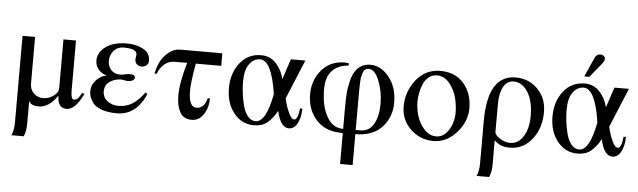

<svg xmlns="http://www.w3.org/2000/svg" viewBox="-52 -863 4258 1281"><g transform="rotate(5 2077.0 -222.5)"><path d="M501 -106 516 -99Q463 10 406 10Q345 10 345 -71H343Q287 10 218 10Q169 10 155 -18H153V131Q153 183 137 217H55Q71 180 71 132V-450H155V-138Q155 -97 181.5 -72.5Q208 -48 241 -48Q288 -48 322 -79Q336 -91 340.5 -101.5Q345 -112 345 -136V-450H429V-113Q429 -56 449 -56Q464 -56 474.5 -66Q485 -76 501 -106Z M921 -145 935 -136Q872 10 743 10Q682 10 641 -4.5Q600 -19 582.5 -42.5Q565 -66 559 -84.5Q553 -103 553 -122Q553 -162 582.5 -195Q612 -228 653 -235Q617 -245 596.5 -271Q576 -297 576 -329Q576 -383 628 -421.5Q680 -460 770 -460Q831 -460 878.5 -435Q926 -410 926 -357Q926 -337 911.5 -326Q897 -315 879 -315Q861 -315 848 -327Q835 -339 835 -357Q835 -368 837 -377.5Q839 -387 839 -391Q839 -431 752 -431Q710 -431 684.5 -402.5Q659 -374 659 -334Q659 -298 681 -273.5Q703 -249 743 -249Q759 -249 775.5 -253.5Q792 -258 804 -258Q842 -258 842 -237Q842 -226 829.5 -218.5Q817 -211 794 -211Q786 -211 773.5 -214Q761 -217 750 -217Q711 -217 677 -194.5Q643 -172 643 -129Q643 -88 674.5 -64Q706 -40 748 -40Q801 -40 842 -66Q883 -92 921 -145Z M1409 -366H1239Q1216 -242 1216 -182Q1216 -73 1269 -73Q1294 -73 1312.5 -91.5Q1331 -110 1338 -143H1353Q1353 -81 1322.5 -35.5Q1292 10 1244 10Q1188 10 1164.5 -33.5Q1141 -77 1141 -142Q1141 -232 1181 -366H1099Q1059 -366 1029 -341.5Q999 -317 985 -276H970Q977 -314 994.5 -351.5Q1012 -389 1048 -419.5Q1084 -450 1129 -450H1409Z M1958 -129H1973Q1973 -70 1951.5 -30Q1930 10 1894 10Q1838 10 1814 -100Q1784 -46 1749 -18Q1714 10 1660 10Q1579 10 1526 -55.5Q1473 -121 1473 -223Q1473 -322 1526.5 -391Q1580 -460 1669 -460Q1729 -460 1768.5 -417.5Q1808 -375 1823 -314L1868 -450H1965L1856 -187Q1866 -141 1885.5 -96.5Q1905 -52 1925 -52Q1949 -52 1958 -129ZM1775 -208Q1742 -432 1664 -432Q1622 -432 1592.5 -392.5Q1563 -353 1563 -273Q1563 -239 1567.5 -201Q1572 -163 1582.5 -119Q1593 -75 1615.5 -46.5Q1638 -18 1669 -18Q1739 -18 1775 -208Z M2256 -18V-153Q2256 -213 2258.5 -252Q2261 -291 2272.5 -339Q2284 -387 2306 -415Q2341 -460 2401 -460Q2471 -460 2525.5 -392.5Q2580 -325 2580 -222Q2580 -123 2517.5 -56.5Q2455 10 2340 10V217H2256V10L2232 9Q2132 5 2074 -62.5Q2016 -130 2016 -229Q2016 -324 2074 -392Q2132 -460 2229 -460Q2244 -460 2256 -457V-442Q2185 -437 2145.5 -394.5Q2106 -352 2106 -273Q2106 -141 2159 -68Q2195 -18 2256 -18ZM2340 -18H2370Q2431 -18 2460.5 -71Q2490 -124 2490 -206Q2490 -287 2461.5 -359.5Q2433 -432 2390 -432Q2378 -432 2369 -426Q2360 -420 2354.5 -406Q2349 -392 2346 -379.5Q2343 -367 2342 -342.5Q2341 -318 2340.5 -303Q2340 -288 2340 -258Z M3083 -228Q3083 -139 3017 -64.5Q2951 10 2862 10Q2772 10 2708.5 -51.5Q2645 -113 2645 -202Q2645 -303 2707.5 -381.5Q2770 -460 2869 -460Q2968 -460 3025.5 -394.5Q3083 -329 3083 -228ZM2994 -191Q2994 -240 2981 -291Q2968 -342 2933.5 -385Q2899 -428 2849 -428Q2818 -428 2794.5 -409.5Q2771 -391 2758.5 -361.5Q2746 -332 2740 -302Q2734 -272 2734 -244Q2734 -198 2748 -149.5Q2762 -101 2796.5 -61.5Q2831 -22 2879 -22Q2916 -22 2943.5 -51.5Q2971 -81 2982.5 -118Q2994 -155 2994 -191Z M3186 132V-152Q3186 -460 3374 -460Q3462 -460 3521.5 -399.5Q3581 -339 3581 -247Q3581 -138 3522.5 -64Q3464 10 3375 10Q3342 10 3319 2Q3296 -6 3270 -30V131Q3270 185 3254 217H3170Q3186 183 3186 132ZM3270 -273V-88Q3270 -66 3304.5 -44Q3339 -22 3374 -22Q3428 -22 3461.5 -75.5Q3495 -129 3495 -212Q3495 -314 3457 -373Q3419 -432 3362 -432Q3318 -432 3294 -389Q3270 -346 3270 -273Z M3828 -507 3887 -639Q3898 -662 3925 -662Q3936 -662 3945.5 -654.5Q3955 -647 3955 -633Q3955 -620 3928 -588L3862 -507ZM4125 -129H4140Q4140 -70 4118.5 -30Q4097 10 4061 10Q4005 10 3981 -100Q3951 -46 3916 -18Q3881 10 3827 10Q3746 10 3693 -55.5Q3640 -121 3640 -223Q3640 -322 3693.5 -391Q3747 -460 3836 -460Q3896 -460 3935.5 -417.5Q3975 -375 3990 -314L4035 -450H4132L4023 -187Q4033 -141 4052.5 -96.5Q4072 -52 4092 -52Q4116 -52 4125 -129ZM3942 -208Q3909 -432 3831 -432Q3789 -432 3759.5 -392.5Q3730 -353 3730 -273Q3730 -239 3734.5 -201Q3739 -163 3749.5 -119Q3760 -75 3782.5 -46.5Q3805 -18 3836 -18Q3906 -18 3942 -208Z"/></g></svg>

Font: STIX
Style: Regular
Weight: 400
Designer: MicroPress Inc., with final additions and corrections provided by Coen Hoffman, Elsevier (retired)
Version: Version 1.1.1